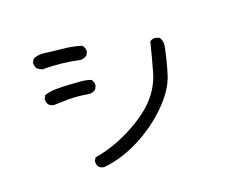

<svg xmlns="http://www.w3.org/2000/svg" viewBox="-115 -830 1230 1050"><g transform="rotate(-20 500.0 -304.5)"><path d="M325 45Q288 40 288 4V-2L298 -21Q401 -37 507 -91Q613 -145 672 -208Q731 -271 754 -353Q777 -435 797 -515Q809 -524 826 -524Q831 -524 852 -515Q863 -498 863 -477Q863 -469 861 -460Q846 -382 821.5 -305.5Q797 -229 717 -150Q637 -71 533 -18Q429 35 325 45ZM389 -359 378 -360Q318 -370 267 -370Q234 -370 184 -368Q146 -373 146 -412V-415L156 -435Q188 -446 226 -446Q263 -446 296 -444Q329 -442 361.5 -439.5Q394 -437 423 -427Q433 -413 433 -396V-390L423 -370Q407 -359 389 -359ZM405 -550Q297 -573 189 -573L164 -587Q154 -599 154 -617V-623L164 -643Q186 -654 212 -654Q223 -654 234 -652Q286 -645 339 -640Q392 -635 440 -619Q452 -605 452 -586V-581L442 -562Q427 -550 405 -550Z"/></g></svg>

Font: Xiaolai SC
Style: Regular
Weight: 400
Designer: Nozomi Seto 瀬戸のぞみ
Version: Version 3.11;December 4, 2020;FontCreator 13.0.0.2613 64-bit